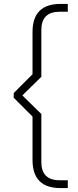

<svg xmlns="http://www.w3.org/2000/svg" viewBox="-20 -780 396 980"><path d="M50 -281V-305L146 -401V-617Q146 -760 289 -760H326V-720H284Q191 -720 191 -627V-388L94 -293L191 -198V47Q191 140 284 140H326V180H289Q146 180 146 37V-185Z"/></svg>

Font: Oxanium ExtraLight ExtraLight
Style: Regular
Weight: 250
Version: Version 2.000